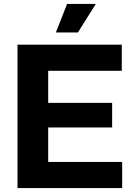

<svg xmlns="http://www.w3.org/2000/svg" viewBox="-20 -956 676 976"><path d="M69 0V-729H599V-596H225V-433H550V-308H225V-133H601V0ZM264 -791 321 -936H467L376 -791Z"/></svg>

Font: Mona Sans
Style: Bold
Weight: 700
Designer: Deni Anggara
Foundry: GitHub
Version: Version 2.000;Glyphs 3.2.3 (3260)